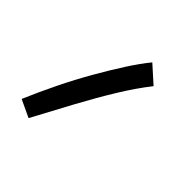

<svg xmlns="http://www.w3.org/2000/svg" viewBox="-106 -249 531 531"><g transform="rotate(45 160.0 16.5)"><path d="M71 192 20 168Q40 121 63.5 73Q87 25 112 -18.5Q137 -62 160.5 -98.5Q184 -135 204 -159L253 -115Q223 -77 193 -28Q163 21 133 76.5Q103 132 71 192Z"/></g></svg>

Font: Noto Sans Arabic ExtraCondensed
Style: Regular
Weight: 400
Width: 2
Designer: Monotype Design Team, Nadine Chahine, Nizar Qandah and Khaled Hosny
Foundry: Monotype Imaging Inc.
Version: Version 2.012